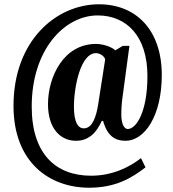

<svg xmlns="http://www.w3.org/2000/svg" viewBox="-20 -734 807 896"><path d="M396 142C518 142 593 98 659 47L638 4C584 46 505 86 405 86C241 86 128 -15 128 -237C128 -501 280 -662 436 -662C570 -662 668 -566 668 -379C668 -214 617 -132 576 -132C565 -132 546 -144 546 -203C546 -214 547 -246 551 -275L584 -520H553L518 -499C505 -513 464 -529 428 -529C277 -529 204 -376 204 -248C204 -135 261 -77 335 -77C396 -77 432 -118 455 -170H461C481 -99 517 -77 566 -77C654 -77 735 -192 735 -384C735 -594 615 -714 442 -714C241 -714 43 -543 43 -240C43 24 211 142 396 142ZM371 -135C344 -135 325 -164 325 -236C325 -329 356 -486 428 -486C444 -486 464 -475 471 -458L438 -246C429 -191 412 -135 371 -135Z"/></svg>

Font: Noto Serif Hebrew ExtraCondensed Black
Style: Regular
Weight: 900
Width: 2
Designer: Monotype Design Team
Foundry: Monotype Imaging Inc.
Version: Version 2.004